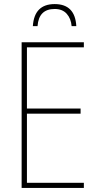

<svg xmlns="http://www.w3.org/2000/svg" viewBox="-20 -921 484 941"><path d="M141 -793H164Q170 -877 248 -877Q286 -877 307 -853.5Q328 -830 331 -793H354Q348 -901 248 -901Q148 -901 141 -793ZM391 -25H112V-364H375V-389H112V-689H391V-714H86V0H391Z"/></svg>

Font: Noto Sans Display SemiCondensed Thin
Style: Regular
Weight: 250
Width: 4
Designer: Monotype Design team
Foundry: Monotype Imaging Inc.
Version: 1.000